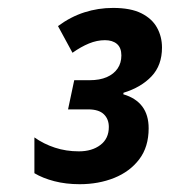

<svg xmlns="http://www.w3.org/2000/svg" viewBox="-20 -873 429 485"><path d="M181.2 -407.7Q146.5 -407.7 117.2 -415.3Q87.9 -422.9 66.9 -435.5V-525.9Q90.3 -509.3 118.7 -500Q147 -490.7 179.2 -490.7Q212.4 -490.7 233.6 -506.8Q254.9 -522.9 254.9 -552.2Q254.9 -572.3 242.2 -584.5Q229.5 -596.7 202.6 -596.7H151.9L167.5 -670.4H206.5Q231.9 -670.4 249.8 -678.2Q267.6 -686 277.1 -700Q286.6 -713.9 286.6 -732.9Q286.6 -752.4 275.4 -762Q264.2 -771.5 245.1 -771.5Q225.1 -771.5 204.8 -763.2Q184.6 -754.9 163.1 -739.7L126.5 -807.1Q158.2 -830.6 193.1 -841.8Q228 -853 265.6 -853Q310.1 -853 337.2 -839.4Q364.3 -825.7 376.7 -803Q389.2 -780.3 389.2 -752.9Q389.2 -708 362.8 -680.2Q336.4 -652.3 292 -638.7L291.5 -634.8Q323.2 -625.5 339.4 -604Q355.5 -582.5 355.5 -548.8Q355.5 -502 331.8 -470.7Q308.1 -439.5 268.6 -423.6Q229 -407.7 181.2 -407.7Z"/></svg>

Font: Open Sans SemiCondensed
Style: Bold Italic
Weight: 700
Width: 4
Italic angle: -12°
Designer: Monotype Design Team
Foundry: Monotype Imaging Inc.
Version: Version 3.003